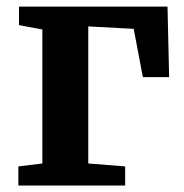

<svg xmlns="http://www.w3.org/2000/svg" viewBox="-20 -576 570 596"><path d="M39 -555.5H500L505 -336.5H423.5L395 -486.5L254 -494V-68.5L368.5 -59.5V0H37V-59.5L111.5 -68.5V-484.5L39 -498Z"/></svg>

Font: Merriweather
Style: Bold
Weight: 700
Designer: Eben Sorkin
Foundry: Eben Sorkin
Version: Version 2.100; ttfautohint (v1.7.19-72a1) -l 8 -r 50 -G 200 